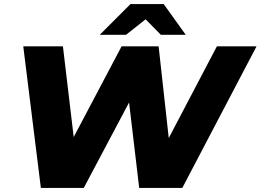

<svg xmlns="http://www.w3.org/2000/svg" viewBox="-20 -929 1288 949"><path d="M182 0 95 -700H291L363 -94H261L581 -700H764L831 -94H734L1052 -700H1248L881 0H668L607 -515H667L394 0ZM473 -757 625 -909H789L898 -757H775L652 -882H761L603 -757Z"/></svg>

Font: Montserrat Thin ExtraBold
Style: Italic
Weight: 800
Italic angle: -11.3°
Version: Version 9.000